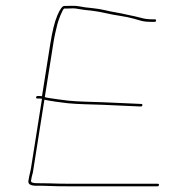

<svg xmlns="http://www.w3.org/2000/svg" viewBox="-20 -634 631 676"><path d="M108.3 20H129.3C137.3 20 148.1 20.3 161.7 21C175.2 21.7 197.3 22 226.5 22H534C537.3 22 539.3 20.5 539.7 17.5C540.2 14.5 538.8 13 535.4 13H227.9C212.9 13 199 12.8 186.1 12.5C174.7 12.2 163.5 11.8 151.4 11.5C139.3 11.2 125.4 11 109.8 11C95.1 11 88.2 8 89.2 2C90.8 -8 93 -17.7 95.8 -27L136.3 -283C141.4 -281.5 155.8 -279 179.6 -275.5C191 -273.8 204.1 -272.2 218.8 -270.5C235.7 -268.8 255.9 -267.7 277.9 -267C299.9 -266.3 321.2 -265.7 342 -265L475.5 -259C478.9 -259 480.8 -260.5 481.2 -263.5C481.7 -266.5 480.6 -268 477.9 -268L343.4 -274C322.7 -274.7 301.7 -275.3 280.6 -276C259.4 -276.7 239.4 -277.8 221.8 -279.5C206.7 -281.2 193.6 -282.8 182.6 -284.5C171.5 -286.2 162.4 -287.5 155.2 -288.5C148 -289.5 142.2 -290.7 137.7 -292L167.3 -478.5C169.3 -491.5 171.6 -503.8 174.1 -515.5C176.7 -527.2 179.2 -538 181.8 -548C184.4 -558 188.4 -569.5 193.8 -582.5C199.2 -595.5 203.3 -602.7 206.2 -604H220.2C225.5 -604 230.7 -604.2 235.6 -604.6C240.6 -604.9 249.3 -603.9 261.8 -601.5C266.9 -600.5 272.5 -599.7 278.6 -599C305.5 -596.6 330.3 -592.7 353.1 -587.5C360.3 -585.8 368.4 -584.2 377.3 -582.5C386.2 -580.8 395.1 -579.3 404 -578C413 -576.7 421.3 -575.2 429 -573.5C436.6 -571.8 444.2 -570 451.8 -568C459.4 -566 467.6 -563.7 476.3 -561C485.1 -558.3 498.6 -557 515.7 -557H524.7C527.4 -557 529 -558.5 529.4 -561.5C529.9 -564.5 528.8 -566 524.7 -566H515.7C501.5 -566 487.6 -567.8 475.3 -571.5C469.8 -573.2 462.9 -574.8 454.9 -576.5C446.8 -578.2 438.9 -579.8 431.3 -581.5L408.3 -586.5C400.7 -588.2 391.8 -589.8 381.6 -591.5C371.5 -593.2 360.8 -595.4 349.5 -598.2C338.2 -601 323.2 -603.4 304.5 -605.5C295.5 -606.5 287.7 -607.3 281.1 -608C275.1 -608.7 268.2 -609.9 259.6 -611.6C250.9 -613.3 241.5 -614 231.2 -613.5C223.9 -613.2 215.5 -613 206.2 -613C199.5 -613 191.4 -601.9 181.9 -579.8C172.4 -557.7 164 -523.8 156.8 -478L127.8 -295C125.2 -295.7 122.6 -296 120 -296H112C109.3 -296 107.7 -294.5 107.2 -291.5C106.8 -288.5 107.9 -287 112 -287H120C122.6 -287 125.2 -286.7 127.8 -286L89.6 -45C88.6 -38.3 87.2 -31.5 85.4 -24.5C83.6 -17.5 81.8 -8.3 80 3C78.2 14.3 87.7 20 108.3 20Z"/></svg>

Font: Proton
Style: LitExtIt
Weight: 500
Version: Version 1.017